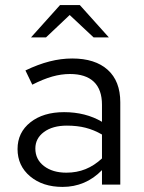

<svg xmlns="http://www.w3.org/2000/svg" viewBox="-20 -726 566 755"><path d="M49 0ZM226 9Q148 9 98.5 -32.5Q49 -74 49 -140Q49 -205 99.5 -245Q150 -285 232 -285Q274 -285 311.5 -275.5Q349 -266 381 -247V-314Q381 -374 349 -404.5Q317 -435 255 -435Q221 -435 185.5 -425Q150 -415 107 -393L80 -449Q130 -473 175 -484.5Q220 -496 264 -496Q354 -496 403.5 -451.5Q453 -407 453 -324V0H381V-57Q349 -24 310 -7.5Q271 9 226 9ZM119 -142Q119 -99 153 -73Q187 -47 241 -47Q282 -47 316.5 -61Q351 -75 381 -103V-197Q350 -215 317 -223.5Q284 -232 243 -232Q187 -232 153 -207Q119 -182 119 -142ZM348 -579 254 -667 161 -579H102L216 -706H294L408 -579Z"/></svg>

Font: Red Hat Text
Style: Regular
Weight: 400
Designer: Pentagram / MCKL
Foundry: Pentagram / MCKL
Version: Version 1.005; Red Hat Text